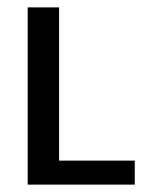

<svg xmlns="http://www.w3.org/2000/svg" viewBox="-20 -500 405 520"><path d="M55 0V-480H140V-65H345V0Z"/></svg>

Font: Glametrix
Style: Bold
Weight: 700
Designer: gluk
Foundry: gluk
Version: Version 0.40